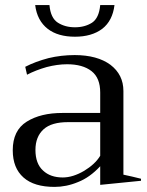

<svg xmlns="http://www.w3.org/2000/svg" viewBox="-20 -723 578 753"><path d="M167 -610C194 -589 230 -579 274 -579C317 -579 353 -589 381 -610C408 -631 424 -662 429 -703C429 -703 373 -703 373 -703C370 -669 359 -646 341 -634C322 -622 300 -616 274 -616C248 -616 226 -622 207 -634C188 -646 177 -669 174 -703C174 -703 118 -703 118 -703C123 -662 140 -631 167 -610ZM72 -27C100 -2 141 10 194 10C224 10 255 4 286 -9C317 -21 346 -42 373 -71C373 -71 373 2 373 2C373 2 533 -14 533 -14C533 -14 533 -22 533 -22C510 -28 487 -33 464 -38C464 -38 464 -366 464 -366C464 -409 447 -443 413 -469C379 -494 332 -507 273 -507C238 -507 203 -503 170 -495C136 -486 106 -475 79 -461C79 -461 86 -430 86 -430C109 -442 135 -452 163 -460C190 -467 217 -471 243 -471C284 -471 316 -462 339 -444C362 -426 373 -398 373 -360C373 -360 373 -280 373 -280C373 -280 225 -280 225 -280C168 -280 122 -269 85 -246C48 -223 30 -185 30 -134C30 -87 44 -52 72 -27ZM310 -53C281 -36 253 -27 226 -27C194 -27 168 -36 149 -54C129 -72 119 -99 119 -135C119 -170 130 -197 151 -216C172 -235 204 -244 247 -244C247 -244 373 -244 373 -244C373 -244 373 -112 373 -112C359 -89 338 -70 310 -53Z"/></svg>

Font: BUSH 25 TRIRONG 0515 A
Style: Regular
Weight: 400
Designer: Katatrad Team
Foundry: CadsonDemak